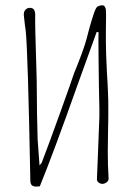

<svg xmlns="http://www.w3.org/2000/svg" viewBox="-20 -689 489 709"><path d="M115 0Q102 0 97 -5.5Q92 -11 92 -24Q83 -500 75 -575Q72 -594 68 -632Q67 -645 73.5 -652.5Q80 -660 91 -660Q110 -660 110 -634Q109 -599 114 -447Q116 -391 116 -342Q116 -275 119 -174L126 -78L134 -88Q162 -161 204 -278Q246 -395 254 -420L267 -452Q283 -492 293 -523Q299 -541 309 -581Q317 -610 325 -634.5Q333 -659 339 -664Q343 -667 350 -668.5Q357 -670 362 -669Q365 -668 368 -662.5Q371 -657 371 -652Q372 -635 371.5 -614.5Q371 -594 371 -577V-535Q371 -496 375 -418Q377 -393 379 -341Q380 -323 380 -288Q380 -234 379 -208L378 -127Q378 -79 381 -31V-29Q381 -22 374.5 -16.5Q368 -11 359 -10Q350 -10 343.5 -15.5Q337 -21 338 -29L341 -103L347 -258V-288Q345 -365 344 -466.5Q343 -568 344 -570L337 -571L268 -380Q178 -126 127 -1Z"/></svg>

Font: Amatic SC
Style: Regular
Weight: 400
Designer: Multiple Designers
Foundry: Vernon Adams
Version: Version 2.505